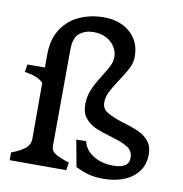

<svg xmlns="http://www.w3.org/2000/svg" viewBox="-85 -839 884 929"><g transform="rotate(10 357.5 -375.0)"><path d="M314 -681Q275 -681 246.5 -659Q218 -637 218 -576L216 -103Q216 -80 237.5 -66.5Q259 -53 306 -38L300 0H22V-38Q65 -54 88.5 -73Q112 -92 112 -123V-396Q96 -412 73.5 -420.5Q51 -429 20 -433L26 -471H112V-534Q112 -611 146 -662Q180 -713 234.5 -736.5Q289 -760 352 -760Q430 -760 480.5 -716.5Q531 -673 531 -597Q531 -569 517 -541Q503 -513 476 -473Q449 -432 436.5 -406.5Q424 -381 424 -355Q424 -324 450 -308Q476 -292 531 -274H533Q580 -260 609.5 -246.5Q639 -233 659.5 -208.5Q680 -184 680 -144Q680 -96 654.5 -61Q629 -26 584.5 -8Q540 10 483 10Q439 10 409 1.5Q379 -7 353 -20Q350 -22 346 -23L322 -154L370 -155Q380 -112 421 -86.5Q462 -61 520 -61Q557 -61 576.5 -73.5Q596 -86 596 -113Q596 -145 571 -162Q546 -179 498 -193L482 -198Q434 -212 405 -225Q376 -238 355.5 -263Q335 -288 335 -328Q335 -370 350 -404.5Q365 -439 392 -481Q413 -514 423.5 -535.5Q434 -557 434 -579Q434 -605 419.5 -628.5Q405 -652 378 -666.5Q351 -681 314 -681Z"/></g></svg>

Font: TMT Limkin
Style: Regular
Weight: 400
Designer: Gabriel Drozdov
Version: Version 1.000;Glyphs 3.1.2 (3151)